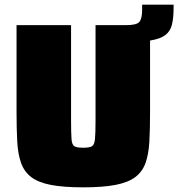

<svg xmlns="http://www.w3.org/2000/svg" viewBox="-20 -796 765 824"><path d="M337 8Q252 8 198 -2.5Q144 -13 114 -36Q84 -59 70.5 -96.5Q57 -134 54 -188.5Q51 -243 51 -316V-688H285V-278Q285 -223 287 -198.5Q289 -174 300 -168Q311 -162 337 -162Q363 -162 374 -168Q385 -174 387.5 -198.5Q390 -223 390 -278V-688H520Q567 -688 578.5 -702.5Q590 -717 590 -754V-776H725V-763Q725 -719 718 -690.5Q711 -662 689.5 -645.5Q668 -629 624 -622V-316Q624 -243 621 -188.5Q618 -134 604.5 -96.5Q591 -59 560.5 -36Q530 -13 476 -2.5Q422 8 337 8Z"/></svg>

Font: Saira Black
Style: Regular
Weight: 900
Designer: Hector Gatti with collaboration of the Omnibus-Type team
Foundry: Omnibus-Type
Version: Version 1.100; ttfautohint (v1.8.3)